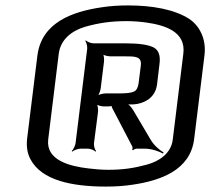

<svg xmlns="http://www.w3.org/2000/svg" viewBox="-20 -679 776 709"><path d="M735 -474C743 -537 715 -585 679 -609C625 -644 543 -659 453 -659C419 -659 387 -657 355 -652C247 -636 133 -596 118 -473L80 -166C77 -137 81 -112 93 -90C134 -13 246 10 371 10C405 10 438 8 470 3C572 -12 683 -50 697 -166L735 -474ZM618 -164C612 -112 567 -83 522 -71C474 -58 434 -52 380 -52C355 -52 331 -54 307 -57C238 -65 149 -87 158 -164L197 -481C204 -535 247 -566 294 -580C343 -594 389 -601 447 -601C472 -601 497 -599 519 -596C590 -586 667 -562 657 -481L618 -164ZM560 -368 569 -443C573 -474 566 -494 547 -504C527 -514 493 -519 442 -519H325C316 -519 301 -525 297 -530L295 -528C299 -523 303 -508 302 -499L259 -150C258 -141 250 -126 245 -121L247 -119C252 -124 268 -130 277 -130H305C314 -130 328 -124 333 -119L335 -121C330 -126 326 -141 327 -150L342 -266C343 -275 341 -292 336 -297L334 -295C339 -290 355 -286 364 -286H380C384 -286 394 -287 396 -290L393 -292C390 -289 394 -280 396 -277L468 -139C470 -136 470 -129 468 -126L471 -124C474 -127 480 -130 484 -130H516C539 -130 568 -120 582 -112L584 -116C570 -124 548 -143 537 -162L472 -272C466 -283 453 -296 445 -300L442 -296C452 -292 473 -293 486 -295C525 -302 555 -326 560 -368ZM500 -437 492 -373C490 -356 484 -345 475 -341C465 -336 446 -334 417 -334H370C361 -334 344 -330 338 -325L340 -323C345 -328 351 -345 352 -354L364 -451C365 -460 364 -477 359 -482L357 -480C361 -475 378 -471 387 -471H439C480 -471 504 -471 500 -437Z"/></svg>

Font: Gamestation Storm Oblique 
Style: Italic
Weight: 400
Designer: Jonas Hecksher
Foundry: Jonas Hecksher, Playtypeª, e-types AS
Version: Version 1.003